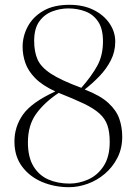

<svg xmlns="http://www.w3.org/2000/svg" viewBox="-20 -764 569 798"><path d="M267 14Q207 14 155.5 -7.5Q104 -29 72 -71.5Q40 -114 40 -176Q40 -238 76 -288.5Q112 -339 210 -384Q156 -409 126.5 -439Q97 -469 85.5 -502Q74 -535 74 -569Q74 -614 95.5 -654Q117 -694 160 -719Q203 -744 268 -744Q326 -744 368.5 -723Q411 -702 435 -667Q459 -632 459 -591Q459 -549 440.5 -513Q422 -477 393 -447Q364 -417 332 -392Q397 -367 430.5 -336Q464 -305 476 -270Q488 -235 488 -196Q488 -147 468 -108Q448 -69 415.5 -41.5Q383 -14 344 0Q305 14 267 14ZM318 -399Q361 -448 384.5 -491Q408 -534 408 -592Q408 -644 388 -674Q368 -704 335 -716.5Q302 -729 264 -729Q230 -729 197 -716.5Q164 -704 143 -674.5Q122 -645 122 -594Q122 -549 136 -517Q150 -485 192 -457.5Q234 -430 318 -399ZM269 -1Q308 -1 346.5 -18Q385 -35 410.5 -73.5Q436 -112 436 -174Q436 -215 426.5 -243Q417 -271 393 -292.5Q369 -314 328 -333.5Q287 -353 224 -378Q164 -338 130 -290.5Q96 -243 96 -172Q96 -111 119 -73Q142 -35 181 -18Q220 -1 269 -1Z"/></svg>

Font: Literata 72pt ExtraLight
Style: Regular
Weight: 200
Designer: Latin by Veronika Burian and Jose Scaglione. Greek by Irene Vlachou. Cyrillic by Vera Evstafieva.
Foundry: TypeTogether
Version: Version 3.002